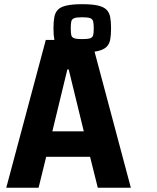

<svg xmlns="http://www.w3.org/2000/svg" viewBox="-20 -874 732 894"><path d="M9.2 0 193.2 -688H405.7L589.2 0H435.3L399.4 -143.8H195L159.7 0ZM223.8 -262.6H370.1L299.9 -550.7H293.6ZM362 -630.1Q317.6 -630.1 290.2 -636.2Q262.7 -642.4 249.9 -655.2Q237 -668.1 233 -689.5Q229 -710.8 229 -742.3Q229 -773.1 233 -794.5Q237 -815.9 249.9 -829Q262.7 -842.2 290.2 -848.3Q317.6 -854.5 362.5 -854.5Q408.9 -854.5 435.6 -848.3Q462.4 -842.2 475.7 -829Q489.1 -815.9 493.1 -794.5Q497.1 -773.1 497.1 -742.3Q497.1 -710.8 493.1 -689.5Q489.1 -668.1 475.4 -655.2Q461.8 -642.4 435.3 -636.2Q408.9 -630.1 362 -630.1ZM362 -691.9Q389.4 -691.9 400.4 -696Q411.3 -700 413.9 -710.7Q416.5 -721.4 416.5 -742.3Q416.5 -762.1 413.9 -773.5Q411.3 -784.9 400.4 -789.3Q389.4 -793.6 362 -793.6Q336.6 -793.6 325.4 -789.3Q314.2 -784.9 311.8 -773.5Q309.5 -762.1 309.5 -742.3Q309.5 -721.4 311.8 -710.7Q314.2 -700 325.4 -696Q336.6 -691.9 362 -691.9Z"/></svg>

Font: Saira Thin SemiCondensed
Style: Regular
Weight: 100
Width: 4
Version: Version 1.101